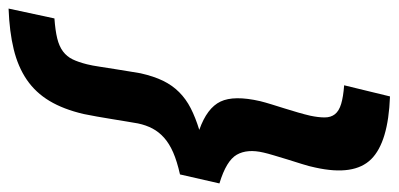

<svg xmlns="http://www.w3.org/2000/svg" viewBox="-282 -534 930 448"><g transform="rotate(90 183.0 -310.0)"><path d="M195 -452Q198 -464 202.5 -478.5Q207 -493 212 -509Q217 -525 221.5 -540.5Q226 -556 229 -569Q233 -588 233 -602.5Q233 -617 225.5 -626.5Q218 -636 201.5 -641Q185 -646 158 -648L184 -755Q291 -751 330.5 -711Q370 -671 350 -581Q347 -566 341.5 -549Q336 -532 331 -515.5Q326 -499 321.5 -484Q317 -469 315 -460Q306 -422 320 -397.5Q334 -373 387 -357L366 -265Q335 -258 314.5 -249Q294 -240 280.5 -228Q267 -216 259 -201Q251 -186 247 -167Q245 -156 242.5 -140.5Q240 -125 237 -107Q234 -89 231 -71.5Q228 -54 225 -40Q214 7 194.5 39.5Q175 72 145 92.5Q115 113 74 123Q33 133 -21 135L2 28Q30 26 48.5 21.5Q67 17 79 8Q91 -1 97.5 -14.5Q104 -28 109 -48Q112 -60 114.5 -77Q117 -94 120 -112Q123 -130 125.5 -146Q128 -162 130 -173Q137 -204 147.5 -225.5Q158 -247 174 -263Q190 -279 211.5 -290Q233 -301 262 -310Q211 -328 196 -359.5Q181 -391 195 -452Z"/></g></svg>

Font: Panefresco 750wt
Style: Italic
Weight: 750
Foundry: Campivisivi & Chank Co
Version: Version 1.000